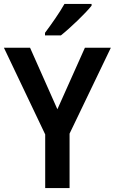

<svg xmlns="http://www.w3.org/2000/svg" viewBox="-20 -957 584 977"><path d="M446 -928V-937H308C283 -892 241 -833 209 -790V-777H290C338 -815 416 -890 446 -928ZM272 -401 133 -714H0L210 -273V0H334V-277L544 -714H412Z"/></svg>

Font: Noto Sans Myanmar SemiCondensed SemiBold
Style: Regular
Weight: 600
Width: 4
Designer: Monotype Design Team
Foundry: Monotype Imaging Inc.
Version: Version 2.107